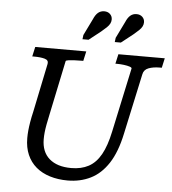

<svg xmlns="http://www.w3.org/2000/svg" viewBox="-62 -998 962 1072"><g transform="rotate(5 419.0 -462.5)"><path d="M224 -340Q217 -308 212.5 -283.5Q208 -259 206 -239.5Q204 -220 204 -201Q204 -166 215 -138.5Q226 -111 248 -92Q270 -73 300.5 -63.5Q331 -54 371 -54Q427 -54 468 -76Q509 -98 536.5 -147Q564 -196 581 -277L658 -636Q660 -642 647 -646.5Q634 -651 614 -653.5Q594 -656 575 -656H566L578 -710H838L826 -656H815Q778 -656 752 -646Q726 -636 721 -610L648 -272Q626 -167 584.5 -103.5Q543 -40 485 -11.5Q427 17 357 17Q303 17 257.5 3Q212 -11 179.5 -38.5Q147 -66 129.5 -106.5Q112 -147 112 -199Q112 -220 114 -241.5Q116 -263 120.5 -290Q125 -317 133 -351L189 -622Q193 -643 170 -649.5Q147 -656 111 -656H100L112 -710H398L386 -656H377Q358 -656 337.5 -655Q317 -654 303 -652Q289 -650 288 -646ZM419 -892Q430 -918 444.5 -930Q459 -942 479 -942Q499 -942 511.5 -930Q524 -918 524 -900Q524 -888 518.5 -877Q513 -866 501 -854.5Q489 -843 471 -828L405 -776H371L374 -800ZM600 -892Q611 -918 625.5 -930Q640 -942 660 -942Q680 -942 692.5 -930Q705 -918 705 -900Q705 -888 699.5 -877Q694 -866 682 -854.5Q670 -843 652 -828L586 -776H552L555 -800Z"/></g></svg>

Font: Roboto Serif
Style: Italic
Weight: 400
Italic angle: -10°
Designer: Greg Gazdowicz
Foundry: Commercial Type
Version: Version 1.008